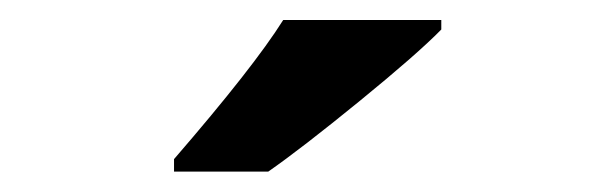

<svg xmlns="http://www.w3.org/2000/svg" viewBox="-20 -731 603 188"><path d="M150.4 -563V-575.2Q228.5 -665.5 257.3 -711.4H412.1V-702.1Q388.7 -678.2 331.8 -631.8Q274.9 -585.4 242.7 -563Z"/></svg>

Font: Bpm'online Open Sans
Style: Bold
Weight: 700
Foundry: Ascender Corporation
Version: Version 1.10